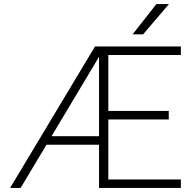

<svg xmlns="http://www.w3.org/2000/svg" viewBox="-20 -930 970 950"><path d="M450 -700H875V-658H516V-381H815V-339H516V-42H875V0H470V-214H210L82 0H30ZM470 -256V-649L235 -256ZM754 -910H816L688 -760H636Z"/></svg>

Font: PT Root UI Web Light
Style: Regular
Weight: 300
Designer: Vitaly Kuzmin
Foundry: ParaType Ltd.
Version: Version 1.000W